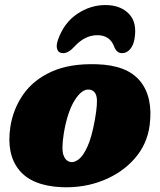

<svg xmlns="http://www.w3.org/2000/svg" viewBox="-20 -746 650 780"><path d="M372.5 -485Q496.5 -481.5 549.5 -416.2Q602.5 -351 588 -237.5Q578 -160 527.2 -102Q476.5 -44 398.8 -13Q321 18 230.5 14.5Q110 9 57.8 -55.2Q5.5 -119.5 22 -230Q33 -302.5 74 -361.8Q115 -421 189.2 -454.8Q263.5 -488.5 372.5 -485ZM269 -87.5Q283.5 -86 301 -99.8Q318.5 -113.5 335.5 -151Q352.5 -188.5 365 -257Q378 -328.5 372 -354Q366 -379.5 342.5 -382Q312.5 -385.5 283 -338Q253.5 -290.5 239 -203Q229 -139.5 238.2 -114.8Q247.5 -90 269 -87.5ZM375.5 -603Q325.5 -603 284 -558.5Q258.5 -530 236.5 -530Q218 -530 212.5 -545.5Q207 -561 216 -585.5Q240.5 -654 294 -689.8Q347.5 -725.5 408.5 -725.5Q469 -725.5 503.8 -689.8Q538.5 -654 526 -585.5Q521.5 -561 508 -545.5Q494.5 -530 475.5 -530Q453.5 -530 443 -558.5Q425.5 -603 375.5 -603Z"/></svg>

Font: Fraunces 9pt S100 Black
Style: Italic
Weight: 900
Italic angle: -16°
Version: Version 1.000; ttfautohint (v1.8.3)